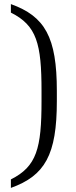

<svg xmlns="http://www.w3.org/2000/svg" viewBox="-20 -770 373 940"><path d="M258.3 -300V-325C258.3 -588.3 200 -690 33.3 -750V-708.3C160 -645 183.3 -555.8 183.3 -325V-300V-275C183.3 -44.2 160 45 33.3 108.3V150C200 90 258.3 -11.7 258.3 -275Z"/></svg>

Font: BoonHome
Style: Book
Weight: 400
Designer: Sungsit Sawaiwan
Foundry: Sungsit Sawaiwan
Version: Version 0.2